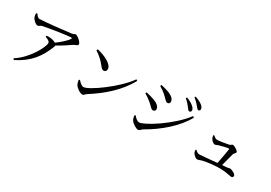

<svg xmlns="http://www.w3.org/2000/svg" viewBox="23 -1752 3869 2746"><g transform="rotate(30 1957.5 -379.5)"><path d="M423 -473C466 -457 503 -441 503 -410C503 -343 377 -100 180 24L196 44C414 -63 527 -211 604 -415C607 -422 607 -428 607 -433C695 -481 781 -538 824 -569C847 -585 891 -589 891 -616C891 -648 812 -717 782 -717C763 -717 752 -702 726 -698C665 -689 294 -648 222 -648C192 -648 179 -670 157 -700L137 -695C138 -671 140 -648 149 -629C163 -596 213 -552 241 -552C267 -552 271 -573 310 -582C419 -604 693 -646 740 -646C760 -646 765 -642 753 -623C725 -583 653 -517 580 -464C562 -476 531 -488 493 -492C473 -495 455 -494 428 -492Z M1161 -689 1149 -669C1240 -607 1274 -571 1322 -511C1347 -479 1363 -466 1384 -466C1409 -466 1427 -485 1427 -512C1427 -597 1282 -662 1161 -689ZM1853 -594C1710 -386 1337 -119 1251 -119C1218 -119 1185 -153 1157 -184L1142 -174C1143 -154 1152 -120 1162 -101C1183 -68 1246 -18 1290 -18C1314 -18 1326 -45 1349 -59C1571 -200 1756 -365 1875 -580Z M2689 -618C2709 -593 2720 -574 2735 -574C2752 -574 2765 -586 2765 -604C2765 -623 2755 -640 2731 -663C2706 -688 2663 -711 2611 -731L2598 -715C2642 -679 2669 -645 2689 -618ZM2790 -699C2811 -674 2823 -654 2840 -654C2856 -654 2867 -665 2867 -683C2867 -704 2855 -723 2830 -744C2804 -765 2764 -786 2711 -803L2699 -787C2745 -751 2769 -724 2790 -699ZM2195 -682C2224 -665 2265 -638 2300 -607C2353 -562 2372 -523 2406 -523C2427 -523 2441 -541 2441 -561C2441 -605 2403 -638 2335 -667C2287 -684 2240 -696 2204 -703ZM2818 -544C2641 -307 2274 -79 2193 -79C2158 -79 2126 -114 2100 -143L2085 -135C2086 -116 2095 -78 2108 -58C2132 -23 2196 20 2231 20C2259 20 2270 -8 2294 -22C2514 -146 2730 -329 2839 -530ZM2063 -485C2101 -464 2136 -439 2177 -405C2227 -366 2244 -327 2279 -327C2305 -327 2316 -347 2316 -365C2316 -410 2269 -447 2205 -469C2158 -486 2119 -495 2072 -505Z M3089 -146C3090 -122 3092 -110 3098 -97C3108 -76 3149 -36 3175 -36C3195 -36 3217 -49 3251 -58C3321 -75 3459 -90 3538 -88C3632 -86 3697 -64 3723 -64C3741 -64 3753 -76 3753 -94C3753 -123 3684 -159 3648 -159C3637 -159 3627 -151 3588 -149L3527 -145C3547 -218 3572 -319 3583 -356C3589 -377 3615 -386 3615 -407C3615 -431 3541 -473 3518 -473C3503 -473 3490 -452 3474 -449C3435 -440 3322 -421 3282 -421C3262 -421 3236 -440 3217 -458L3206 -453C3206 -438 3208 -420 3215 -406C3228 -379 3264 -346 3287 -346C3305 -346 3317 -356 3338 -363C3373 -374 3468 -398 3490 -398C3497 -398 3500 -396 3500 -389C3495 -353 3473 -225 3455 -138C3335 -128 3200 -113 3170 -113C3141 -113 3120 -130 3101 -150Z"/></g></svg>

Font: Noto Serif TC Medium
Style: Regular
Weight: 500
Designer: Ryoko NISHIZUKA 西塚涼子 (kana & ideographs); Frank Grießhammer (Latin, Greek & Cyrillic); Wenlong ZHANG 张文龙 (bopomofo); San
Foundry: Adobe
Version: Version 2.001;hotconv 1.1.0;makeotfexe 2.6.0